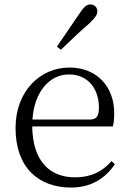

<svg xmlns="http://www.w3.org/2000/svg" viewBox="-20 -830 581 864"><path d="M236 -620 254 -606C297 -647 338 -687 379 -722C407 -748 418 -763 418 -779C418 -799 403 -810 387 -810C370 -810 357 -799 337 -768C304 -719 270 -670 236 -620ZM300 14C388 14 453 -26 497 -91L482 -105C440 -57 388 -32 318 -32C206 -32 127 -102 125 -261H488C492 -277 494 -297 494 -321C494 -438 418 -526 292 -526C161 -526 50 -420 50 -254C50 -74 155 14 300 14ZM126 -292C134 -418 204 -495 290 -495C376 -495 425 -431 425 -346C425 -309 416 -292 383 -292Z"/></svg>

Font: Noto Serif CJK SC Light
Style: Regular
Weight: 300
Designer: Ryoko NISHIZUKA 西塚涼子 (kana & ideographs); Frank Grießhammer (Latin, Greek & Cyrillic); Wenlong ZHANG 张文龙 (bopomofo); San
Foundry: Adobe
Version: Version 2.001;hotconv 1.1.0;makeotfexe 2.6.0